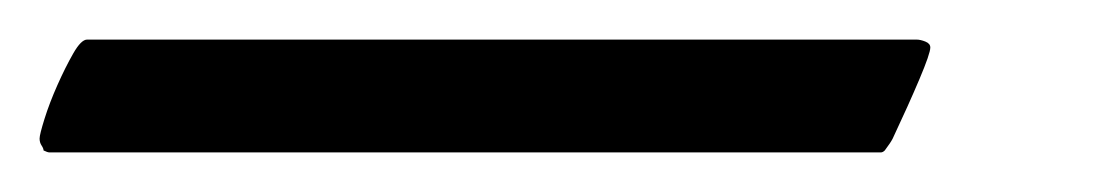

<svg xmlns="http://www.w3.org/2000/svg" viewBox="-59 -33 558 97"><path d="M-39 37Q-39 39 -38 40.5Q-37 42 -37 43Q-35 44 -34 44H386Q387 44 388 43Q391 39 392 37Q400 20 405.5 7Q411 -6 411 -9Q411 -11 408.5 -12Q406 -13 404 -13H-15Q-18 -13 -22 -6Q-26 1 -30 10Q-34 19 -36.5 27Q-39 35 -39 37Z"/></svg>

Font: Vermiglione
Style: Italic
Weight: 400
Italic angle: -11°
Version: Version 1.105